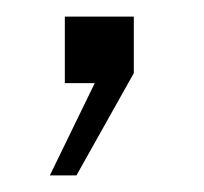

<svg xmlns="http://www.w3.org/2000/svg" viewBox="-20 -100 246 231"><path d="M40 111 94 0H58V-80H141V-12L72 111Z"/></svg>

Font: Public Sans Thin Thin
Style: Regular
Weight: 250
Version: Version 2.001